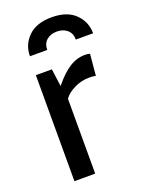

<svg xmlns="http://www.w3.org/2000/svg" viewBox="-135 -768 627 834"><g transform="rotate(-20 178.5 -351.5)"><path d="M61 -490H135L146 -409Q184 -456 218.5 -478Q253 -500 291 -500Q303 -500 314 -497L305 -398Q292 -401 275 -401Q238 -401 205 -384.5Q172 -368 157 -346V0H61ZM357 -576H277Q277 -605 258.5 -621Q240 -637 211 -637Q182 -637 163.5 -621Q145 -605 145 -576H65Q65 -629 102.5 -666Q140 -703 211 -703Q282 -703 319.5 -666Q357 -629 357 -576Z"/></g></svg>

Font: Cabin
Style: Regular
Weight: 400
Designer: Pablo Impallari
Foundry: Pablo Impallari. http://www.impallari.com Igino Marini. http://www.ikern.com
Version: Version 2.001